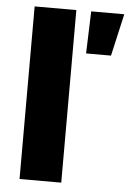

<svg xmlns="http://www.w3.org/2000/svg" viewBox="-52 -759 538 798"><g transform="rotate(5 217.0 -360.0)"><path d="M60 0H234V-720H60ZM290 -544H394L434 -720H296Z"/></g></svg>

Font: Fixel Display ExtraBold
Style: Regular
Weight: 800
Designer: AlfaBravo + MacPaw
Foundry: Kyrylo Tkachov, Marchela Mozhyna, Serhii Makarenko, Maria Weinstein, Zakhar Kryvoshyya
Version: Version 1.211